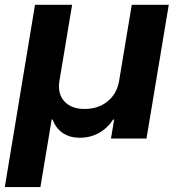

<svg xmlns="http://www.w3.org/2000/svg" viewBox="-37 -565 724 783"><path d="M127.8 197.8H-17.4L105.8 -545.5H257.1L204.9 -232.2Q204.2 -227.3 203.8 -222.3Q203.5 -217.3 203.5 -212.4Q203.5 -171.9 230.8 -146.3Q258.5 -120.7 308.2 -120.7Q363.3 -120.7 400.9 -150.9Q438.6 -181.1 448.2 -232.2L500.4 -545.5H651.3L560.4 0H415.5L428.6 -77.4H424.4Q401.6 -42.3 366.3 -22.7Q331 -3.2 288 -3.2Q268.8 -3.2 251.6 -7.8Q234.4 -12.4 220.2 -21.8Q206 -31.2 195.1 -45.1Q184.3 -58.9 177.9 -77.4H173.7Z"/></svg>

Font: Linik Sans
Style: Bold Italic
Weight: 700
Italic angle: 9°
Designer: Fonts by Rasmus Andersson / Changes by Cristiano Sobral with parts from Marc Monis
Foundry: rsms
Version: Version 3.020; ttfautohint (v1.6)